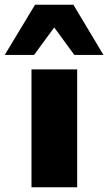

<svg xmlns="http://www.w3.org/2000/svg" viewBox="-67 -791 457 811"><path d="M66 0V-498H259V0ZM-47 -559 81 -771H243L370 -559H247L162 -675L77 -559Z"/></svg>

Font: Nunito Sans 10pt SemiExpanded Black
Style: Regular
Weight: 900
Width: 6
Designer: Vernon Adams
Foundry: Vernon Adams
Version: Version 3.101;gftools[0.9.27]